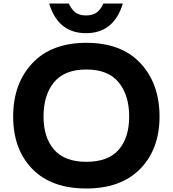

<svg xmlns="http://www.w3.org/2000/svg" viewBox="-20 -1064 984 1094"><path d="M716 -400Q716 -522 656 -595Q596 -668 472 -668Q348 -668 288 -595.5Q228 -523 228 -400Q228 -281 288 -211.5Q348 -142 472 -142Q597 -142 656.5 -211Q716 -280 716 -400ZM889 -400Q889 -215 779.5 -102.5Q670 10 472 10Q272 10 163.5 -102Q55 -214 55 -400Q55 -587 164 -703.5Q273 -820 472 -820Q672 -820 780.5 -703.5Q889 -587 889 -400ZM569 -1044H680Q629 -875 470 -875Q311 -875 260 -1044H372Q388 -1009 410.5 -992.5Q433 -976 470 -976Q507 -976 530 -992Q553 -1008 569 -1044Z"/></svg>

Font: Sinkin Sans 700 Bold
Style: Bold
Weight: 700
Designer: Keith Bates
Foundry: K-Type
Version: Sinkin Sans (version 1.0)  by Keith Bates   •   © 2014   www